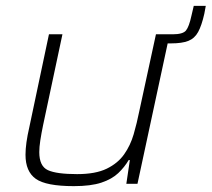

<svg xmlns="http://www.w3.org/2000/svg" viewBox="-20 -627 722 655"><path d="M232 8Q137 8 102 -17Q67 -42 67 -99Q67 -137 80 -193L147 -510H193L127 -200Q121 -171 117.5 -148Q114 -125 114 -108Q114 -60 143.5 -46.5Q173 -33 243 -33Q306 -33 344 -51.5Q382 -70 403.5 -100.5Q425 -131 436 -169Q447 -207 455 -247L512 -510H569Q604 -510 614.5 -523Q625 -536 633 -573L641 -607H682L677 -580Q668 -540 656 -518Q644 -496 622.5 -487.5Q601 -479 564 -479H552L449 0H411L423 -81H419Q405 -57 383.5 -36.5Q362 -16 326 -4Q290 8 232 8Z"/></svg>

Font: Saira ExtraLight
Style: Italic
Weight: 200
Italic angle: -12°
Designer: Hector Gatti with collaboration of the Omnibus-Type team
Foundry: Omnibus-Type
Version: Version 1.100; ttfautohint (v1.8.3)